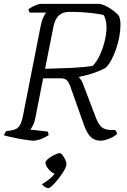

<svg xmlns="http://www.w3.org/2000/svg" viewBox="-27 -724 656 988"><path d="M142 0Q137 0 122.5 -2Q108 -4 89.5 -7Q71 -10 52 -14Q33 -18 17 -21.5Q1 -25 -7 -28Q-5 -33 -1.5 -39.5Q2 -46 6 -49L32 -53Q49 -56 60 -63Q71 -70 79 -87Q87 -104 93 -137L181 -584Q186 -613 195.5 -634Q205 -655 211 -659H126Q123 -663 121.5 -667.5Q120 -672 120 -677Q126 -682 138.5 -688.5Q151 -695 163.5 -699.5Q176 -704 182 -704H488Q508 -699 526.5 -688.5Q545 -678 560.5 -666Q576 -654 585 -642Q589 -633 591 -621Q593 -609 593 -597Q593 -569 587 -535.5Q581 -502 570 -470.5Q559 -439 545 -413.5Q531 -388 515 -374Q500 -366 476.5 -356.5Q453 -347 428 -340Q403 -333 381 -329L380 -326Q388 -316 392.5 -309Q397 -302 402 -287L465 -122Q479 -84 496.5 -69.5Q514 -55 548 -55H566Q571 -49 573 -43.5Q575 -38 575 -34Q556 -18 531.5 -9Q507 0 490 0Q458 0 437.5 -21.5Q417 -43 399 -98L335 -279Q328 -299 318 -310Q308 -321 285 -321H195L155 -118Q151 -95 142.5 -79Q134 -63 129 -57L218 -47Q220 -46 221.5 -39Q223 -32 223 -28Q206 -17 184 -8.5Q162 0 142 0ZM205 -370Q277 -372 337.5 -374.5Q398 -377 450 -385Q470 -405 486 -439Q502 -473 511.5 -511.5Q521 -550 521 -584Q521 -604 517 -620Q513 -636 506 -647Q484 -652 455.5 -655.5Q427 -659 395.5 -661Q364 -663 332 -663Q307 -663 290 -654Q273 -645 263 -628Q253 -611 248 -587ZM223 244Q213 244 203 237.5Q193 231 189 224Q203 216 217.5 205Q232 194 244.5 181.5Q257 169 262 157L258 170Q249 170 237 160.5Q225 151 216 137.5Q207 124 207 113Q207 106 216 97.5Q225 89 237.5 81.5Q250 74 262 69Q274 64 280 64Q287 64 295 74.5Q303 85 309 98.5Q315 112 315 121Q315 131 307 146Q299 161 287 178Q275 195 262 210Q249 225 238.5 234.5Q228 244 223 244Z"/></svg>

Font: Texturina Medium 12pt Thin
Style: Italic
Weight: 250
Italic angle: -11°
Version: Version 1.002